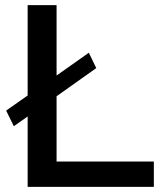

<svg xmlns="http://www.w3.org/2000/svg" viewBox="-20 -730 632 750"><path d="M88 0V-275L34 -237L4 -298L88 -357V-710H201V-435L327 -524L356 -464L201 -354V-99H581V0Z"/></svg>

Font: Raleway SemiBold
Style: Regular
Weight: 600
Designer: Matt McInerney, Pablo Impallari, Rodrigo Fuenzalida
Foundry: Matt McInerney, Pablo Impallari, Rodrigo Fuenzalida
Version: Version 4.026